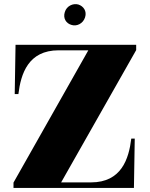

<svg xmlns="http://www.w3.org/2000/svg" viewBox="-20 -919 732 939"><path d="M46 0H635L639 -241H622C610 -142 574 -27 425 -27H279L646 -674V-700H56L52 -459H70C82 -558 118 -673 267 -673H412L46 -26ZM396 -834C406 -865 388 -889 363 -897C337 -904 306 -890 297 -860C287 -829 304 -804 330 -797C355 -789 386 -803 396 -834Z"/></svg>

Font: Sprat
Style: Bold
Weight: 700
Designer: Ethan Nakache
Foundry: Collletttivo
Version: Version 2.000;Glyphs 3.2 (3217)